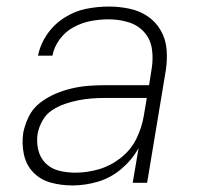

<svg xmlns="http://www.w3.org/2000/svg" viewBox="-20 -558 616 586"><path d="M201 8Q240 8 279 -3.5Q318 -15 350.5 -42.5Q383 -70 403 -106L385 0H429L486 -343Q491 -375 488.5 -406.5Q486 -438 471 -464.5Q456 -491 431 -508Q406 -525 375 -531.5Q344 -538 312 -538Q277 -538 242.5 -531Q208 -524 176.5 -504Q145 -484 124 -453.5Q103 -423 96 -388H140Q145 -415 162.5 -438.5Q180 -462 205.5 -475.5Q231 -489 258 -494Q285 -499 312 -499Q342 -499 371 -490.5Q400 -482 419.5 -460.5Q439 -439 443.5 -409.5Q448 -380 443 -349L435 -298H301Q275 -298 249.5 -296Q224 -294 198.5 -288Q173 -282 148.5 -271.5Q124 -261 102 -244Q80 -227 68 -202.5Q56 -178 51 -153Q46 -119 53 -86.5Q60 -54 82 -31.5Q104 -9 135.5 -0.5Q167 8 201 8ZM210 -31Q184 -31 160 -37Q136 -43 119 -60Q102 -77 96.5 -101.5Q91 -126 95 -151Q99 -171 110 -190.5Q121 -210 139.5 -222Q158 -234 178.5 -241Q199 -248 219.5 -252Q240 -256 260 -257.5Q280 -259 301 -259H428L419 -205Q413 -169 396.5 -135Q380 -101 349 -76.5Q318 -52 282 -41.5Q246 -31 210 -31Z"/></svg>

Font: Iosevka Sparkle XLtObl
Style: Regular
Weight: 200
Italic angle: -9°
Designer: Belleve Invis
Foundry: Belleve Invis
Version: Version 4.5.0; ttfautohint (v1.8.3)